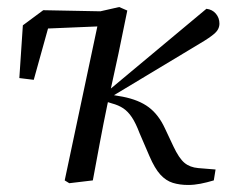

<svg xmlns="http://www.w3.org/2000/svg" viewBox="-20 -513 645 546"><path d="M76 -286 35 -291 45 -441 103 -484 310 -480 309 -440 70 -430 123 -455ZM177 8 164 0 266 -481 319 -493 342 -483 317 -361 285 -214Q274 -161 264 -107.5Q254 -54 244 0ZM515 13Q491 13 471.5 7Q452 1 436 -16.5Q420 -34 405 -69L377 -134Q366 -163 355 -179.5Q344 -196 330.5 -205Q317 -214 298 -219L279 -225L277 -246L567 -488Q584 -486 594 -474Q604 -462 604 -446Q604 -430 590.5 -418Q577 -406 548 -389L297 -238L300 -243L329 -238Q375 -229 403 -208Q431 -187 449 -148L473 -97Q489 -63 504.5 -50Q520 -37 544 -35L593 -31L588 0Q568 6 550 9.5Q532 13 515 13Z"/></svg>

Font: Source Serif 4 18pt
Style: Italic
Weight: 400
Italic angle: -12°
Designer: Frank Grießhammer
Foundry: Adobe Systems Incorporated
Version: Version 4.004;hotconv 1.0.116;makeotfexe 2.5.65601